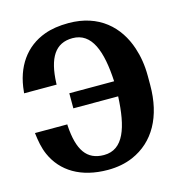

<svg xmlns="http://www.w3.org/2000/svg" viewBox="-108 -817 866 923"><g transform="rotate(-15 325.0 -355.5)"><path d="M22 -450H184V-457C189 -582 229 -646 315 -646C411 -646 447 -546 455 -394H232V-319H455C448 -167 415 -64 317 -64C231 -64 192 -123 184 -245V-252H23C28 -211 34 -176 49 -142C91 -47 183 10 317 10C363 10 405 2 442 -14C555 -63 618 -174 618 -332V-377C618 -430 610 -477 596 -519C558 -634 467 -721 315 -721C269 -721 229 -715 194 -702C96 -666 34 -580 23 -458Z"/></g></svg>

Font: Aerodynamic
Style: Bd
Weight: 500
Designer: Google
Version: Version 2.000980; 2014